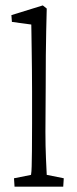

<svg xmlns="http://www.w3.org/2000/svg" viewBox="-20 -696 289 716"><path d="M34.2 0 32.2 -31.2 95.7 -43.9Q97.7 -55.7 98.1 -75.2Q98.6 -94.7 99.1 -132.3Q99.6 -169.9 99.6 -234.4V-355.5Q99.6 -393.6 99.1 -435.1Q98.6 -476.6 98.1 -513.7Q97.7 -550.8 97.2 -575.7Q96.7 -600.6 96.7 -604.5L24.4 -614.3L22.5 -639.6L139.6 -675.8L154.3 -664.1Q153.3 -622.1 152.3 -580.6Q151.4 -539.1 150.9 -488.3Q150.4 -437.5 150.4 -368.2L149.4 -204.1Q149.4 -151.4 151.4 -106Q153.3 -60.5 154.3 -43.9L217.8 -31.2L215.8 0Z"/></svg>

Font: Crimson Pro ExtraLight
Style: Regular
Weight: 250
Designer: Jacques Le Bailly
Foundry: Baron von Fonthausen
Version: Version 1.003